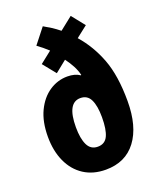

<svg xmlns="http://www.w3.org/2000/svg" viewBox="-144 -856 789 954"><g transform="rotate(-20 251.0 -379.0)"><path d="M198 -767Q216 -757 236.5 -744Q257 -731 278 -714L346 -768L401 -699L341 -652Q400 -585 433.5 -496.5Q467 -408 467 -274Q467 -140 410.5 -65Q354 10 250 10Q183 10 134.5 -21.5Q86 -53 60 -110Q34 -167 34 -242Q34 -321 60.5 -376.5Q87 -432 131 -461.5Q175 -491 227 -491Q267 -491 293 -473L295 -475Q289 -500 276 -524.5Q263 -549 245 -573L184 -524L129 -592L191 -641Q163 -667 135 -687ZM251 -368Q181 -368 181 -239Q181 -179 197.5 -145Q214 -111 251 -111Q289 -111 304.5 -144Q320 -177 320 -242Q320 -302 304 -335Q288 -368 251 -368Z"/></g></svg>

Font: Noto Sans Myanmar UI ExtraCondensed ExtraBold
Style: Regular
Weight: 800
Width: 2
Designer: Monotype Design Team
Foundry: Monotype Imaging Inc.
Version: Version 2.103; ttfautohint (v1.8.4.7-5d5b)